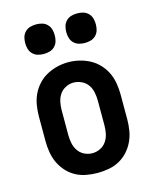

<svg xmlns="http://www.w3.org/2000/svg" viewBox="-113 -818 726 903"><g transform="rotate(-15 250.0 -367.0)"><path d="M250 8Q223 8 195.5 3Q168 -2 144 -15Q120 -28 101.5 -48.5Q83 -69 71.5 -93.5Q60 -118 55.5 -145.5Q51 -173 51 -200V-320Q51 -347 55.5 -374.5Q60 -402 71.5 -426.5Q83 -451 102 -471.5Q121 -492 145 -505Q169 -518 196 -524.5Q223 -531 250 -531Q277 -531 304 -524.5Q331 -518 355 -505Q379 -492 398 -471.5Q417 -451 428.5 -426.5Q440 -402 444.5 -374.5Q449 -347 449 -320V-200Q449 -173 444.5 -145.5Q440 -118 428.5 -93.5Q417 -69 398.5 -48.5Q380 -28 356 -15Q332 -2 304.5 3Q277 8 250 8ZM250 -88Q270 -88 288.5 -97Q307 -106 318.5 -123Q330 -140 334 -160Q338 -180 338 -200V-320Q338 -340 334 -360.5Q330 -381 318.5 -397.5Q307 -414 288 -423Q269 -432 249 -432Q229 -432 210.5 -422.5Q192 -413 181 -396.5Q170 -380 166 -360Q162 -340 162 -320V-200Q162 -180 166 -160Q170 -140 181.5 -123Q193 -106 211.5 -97Q230 -88 250 -88ZM350 -598Q335 -598 321 -602Q307 -606 296.5 -616.5Q286 -627 282 -641Q278 -655 278 -670Q278 -685 282 -699Q286 -713 296.5 -723.5Q307 -734 321 -738Q335 -742 350 -742Q365 -742 379 -738Q393 -734 403.5 -723.5Q414 -713 418 -699Q422 -685 422 -670Q422 -655 418 -641Q414 -627 403.5 -616.5Q393 -606 379 -602Q365 -598 350 -598ZM150 -598Q135 -598 121 -602Q107 -606 96.5 -616.5Q86 -627 82 -641Q78 -655 78 -670Q78 -685 82 -699Q86 -713 96.5 -723.5Q107 -734 121 -738Q135 -742 150 -742Q165 -742 179 -738Q193 -734 203.5 -723.5Q214 -713 218 -699Q222 -685 222 -670Q222 -655 218 -641Q214 -627 203.5 -616.5Q193 -606 179 -602Q165 -598 150 -598Z"/></g></svg>

Font: Iosevka Julsh Curly
Style: Bold
Weight: 700
Designer: Belleve Invis
Foundry: Belleve Invis
Version: Version 15.0.2; ttfautohint (v1.8.4)